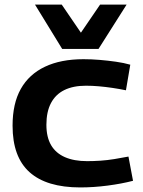

<svg xmlns="http://www.w3.org/2000/svg" viewBox="-20 -810 626 840"><path d="M35 -260Q35 -357 71 -421Q107 -485 176.5 -518Q246 -551 345 -551Q380 -551 416 -548Q452 -545 487 -540Q522 -535 550 -527L531 -415Q502 -421 471.5 -425.5Q441 -430 412 -432.5Q383 -435 356 -435Q300 -435 261.5 -416Q223 -397 203 -359Q183 -321 183 -264Q183 -210 203.5 -175Q224 -140 264 -122.5Q304 -105 361 -105Q390 -105 419.5 -107Q449 -109 480 -114Q511 -119 542 -125L562 -19Q512 -6 450.5 2Q389 10 331 10Q184 10 109.5 -56.5Q35 -123 35 -260ZM534 -790 411 -596H252L133 -790H250L334 -667L418 -790Z"/></svg>

Font: Georama SemiExpanded SemiBold
Style: Regular
Weight: 600
Width: 6
Designer: Jean-Baptiste Levee
Foundry: Production Type
Version: Version 1.001